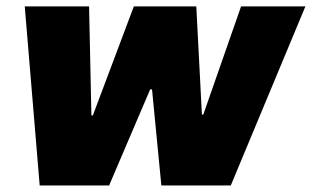

<svg xmlns="http://www.w3.org/2000/svg" viewBox="-20 -565 951 585"><path d="M100.9 0 55.4 -545.5H251.4L258.5 -213.1H262.8L387.8 -545.5H578.1L595.2 -215.9H599.4L714.5 -545.5H910.5L683.2 0H471.6L443.2 -292.6H437.5L312.5 0Z"/></svg>

Font: Karasuma Gothic
Style: Italic
Weight: 900
Italic angle: -9.39999°
Designer: Rasmus Andersson / Ryoko Nishizuka
Foundry: Genbu
Version: Version 1.00